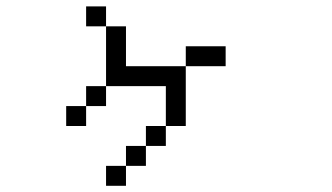

<svg xmlns="http://www.w3.org/2000/svg" viewBox="-20 -520 1040 602"><path d="M687.5 -312.5V-375H562.5V-312.5H375Q375 -312.5 375 -437.5H312.5V-250H250V-187.5H187.5V-125H250V-187.5H312.5V-250H500Q500 -250 500 -125H437.5V-62.5H375V0H312.5V62.5H375V0H437.5V-62.5H500V-125H562.5V-312.5ZM312.5 -437.5V-500H250V-437.5Z"/></svg>

Font: Unifont
Style: Regular
Weight: 500
Version: Version 15.1.04